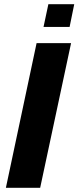

<svg xmlns="http://www.w3.org/2000/svg" viewBox="-20 -893 373 913"><path d="M8 0 154 -688H318L171 0ZM187 -765 210 -873H333L311 -765Z"/></svg>

Font: Saira Semi Condensed
Style: Bold Italic
Weight: 700
Width: 4
Italic angle: -12°
Designer: Hector Gatti with collaboration of the Omnibus-Type team
Foundry: Omnibus-Type
Version: Version 1.001; ttfautohint (v1.8)